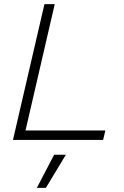

<svg xmlns="http://www.w3.org/2000/svg" viewBox="-20 -680 601 933"><path d="M104 -46H492L481 0H43L196 -660H246ZM300 72 203 233H159L243 72Z"/></svg>

Font: Elaine Sans Light
Style: Italic
Weight: 300
Italic angle: -13°
Designer: Wei Huang
Foundry: Wei Huang
Version: Version 2.001;December 24, 2019;FontCreator 12.0.0.2547 64-b